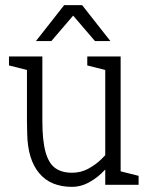

<svg xmlns="http://www.w3.org/2000/svg" viewBox="-20 -720 575 748"><path d="M85 -250H145Q145 -172 157.5 -127.5Q170 -83 195.5 -65Q221 -47 261 -47V8Q177 8 132.5 -45.5Q88 -99 86 -198ZM450 -140 390 -60V-500H450ZM145 -250H85V-500H145ZM390 -65 450 -140V0H390ZM418 -150 450 -140Q450 -140 441 -125Q432 -110 415 -88Q398 -66 374.5 -44Q351 -22 322 -7Q293 8 260 8V-47Q295 -47 323.5 -62.5Q352 -78 373.5 -98.5Q395 -119 406.5 -134.5Q418 -150 418 -150ZM440 0V-55L520 -35V0ZM95 -445 15 -465V-500H95ZM400 -445 320 -465V-500H400ZM230 -700H300L410 -560H350ZM300 -700 180 -560H120L230 -700Z"/></svg>

Font: Epunda Slab Light
Style: Regular
Weight: 300
Designer: Simon Atzbach
Foundry: typofactur
Version: Version 1.102